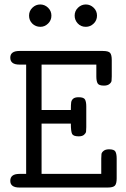

<svg xmlns="http://www.w3.org/2000/svg" viewBox="-20 -839 565 859"><path d="M26 -30Q26 -61 67 -61H97V-550H67Q26 -550 26 -581Q26 -611 67 -611H440Q465 -611 472.5 -602.5Q480 -594 480 -570V-497Q480 -484 479 -477Q478 -470 469.5 -463Q461 -456 445 -456Q422 -456 416.5 -466.5Q411 -477 411 -497V-550H166V-347H297Q297 -372 298.5 -381.5Q300 -391 307.5 -397.5Q315 -404 332 -404Q355 -404 360.5 -393.5Q366 -383 366 -363V-270Q366 -257 365 -250Q364 -243 356 -236Q348 -229 332 -229Q308 -229 302.5 -240Q297 -251 297 -286H166V-61H433V-130Q433 -143 434 -150Q435 -157 443.5 -164Q452 -171 468 -171Q491 -171 496.5 -160.5Q502 -150 502 -130V-41Q502 -17 494 -8.5Q486 0 462 0H67Q26 0 26 -30ZM161 -719Q139 -719 124.5 -733.5Q110 -748 110 -769Q110 -790 125 -804.5Q140 -819 160 -819Q180 -819 195 -804.5Q210 -790 210 -769Q210 -748 195 -733.5Q180 -719 161 -719ZM314 -769Q314 -790 329 -804.5Q344 -819 364 -819Q384 -819 399 -804.5Q414 -790 414 -769Q414 -748 399 -733.5Q384 -719 364 -719Q342 -719 328 -734Q314 -749 314 -769Z"/></svg>

Font: CMU Typewriter Text
Style: Regular
Weight: 500
Monospace: yes
Version: Version 0.7.0